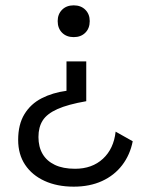

<svg xmlns="http://www.w3.org/2000/svg" viewBox="-20 -528 555 719"><path d="M303 -298V-149Q234 -137 195 -119.5Q156 -102 140 -77Q124 -52 124 -15Q124 22 139.5 48.5Q155 75 185.5 89.5Q216 104 261 104Q325 104 365.5 66.5Q406 29 413 -35L477 1Q467 52 437.5 90.5Q408 129 362 150Q316 171 256 171Q194 171 147 149.5Q100 128 74 89Q48 50 48 -4Q48 -62 71.5 -100.5Q95 -139 136 -160Q177 -181 229 -188V-298ZM256 -508Q283 -508 299.5 -491.5Q316 -475 316 -449Q316 -422 299.5 -405.5Q283 -389 256 -389Q229 -389 212.5 -405.5Q196 -422 196 -449Q196 -475 212.5 -491.5Q229 -508 256 -508Z"/></svg>

Font: Kantumruy Pro
Style: Regular
Weight: 400
Designer: Sovichet Tep
Foundry: Sovichet Tep
Version: Version 1.002